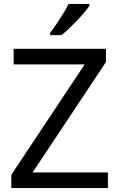

<svg xmlns="http://www.w3.org/2000/svg" viewBox="-20 -964 612 984"><path d="M533 0H38V-68L414 -634H50V-714H523V-646L147 -80H533ZM438 -934Q429 -920 412 -900Q395 -880 374.5 -858.5Q354 -837 333.5 -817.5Q313 -798 295 -784H237V-796Q252 -815 269.5 -841Q287 -867 304 -894.5Q321 -922 332 -944H438Z"/></svg>

Font: Noto Naskh Arabic
Style: Regular
Weight: 400
Designer: Monotype Design Team, David Williams, Mohamad Dakak and Nizar Qandah
Foundry: Monotype Imaging Inc.
Version: Version 2.013